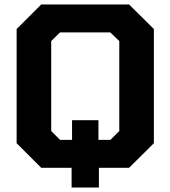

<svg xmlns="http://www.w3.org/2000/svg" viewBox="-20 -757 769 866"><path d="M303 89V0H166L55 -111V-626L166 -737H562L674 -626V-111L562 0H426V89ZM251 -126H305V-215H424V-126H478L518 -166V-572L477 -611H251L211 -572V-166Z"/></svg>

Font: Tomorrow SemiBold
Style: Regular
Weight: 600
Designer: Tony de Marco, Monica Rizzolli
Foundry: Just in Type
Version: Version 2.002